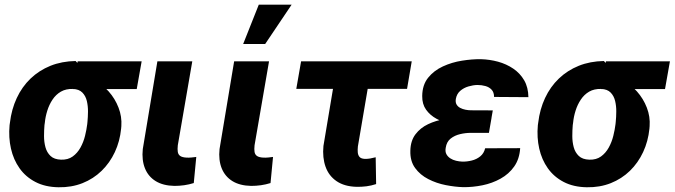

<svg xmlns="http://www.w3.org/2000/svg" viewBox="-20 -791 2888 822"><path d="M21 -255.4 22.5 -265.6Q29.3 -323.2 51.8 -371.3Q74.2 -419.4 110.8 -454.6Q147.5 -489.7 196 -509.3Q244.6 -528.8 303.7 -529.8Q318.4 -515.6 327.9 -500.2Q337.4 -484.9 348.9 -470.9Q360.4 -457 380.4 -447.8Q417.5 -430.7 445.1 -399.7Q472.7 -368.7 487.5 -330.1Q502.4 -291.5 499.5 -251L498.5 -239.7Q493.2 -186 471.7 -139.9Q450.2 -93.8 415 -59.6Q379.9 -25.4 333 -6.8Q286.1 11.7 230.5 10.7Q173.3 9.8 131.6 -12Q89.8 -33.7 63.7 -70.6Q37.6 -107.4 26.9 -154.8Q16.1 -202.1 21 -255.4ZM171.9 -265.6 170.4 -255.4Q168.5 -233.4 168.5 -208.3Q168.5 -183.1 174.6 -160.6Q180.7 -138.2 196.3 -123.3Q211.9 -108.4 241.2 -107.4Q271 -106.4 291.3 -121.1Q311.5 -135.7 324.5 -159.2Q337.4 -182.6 344 -209.2Q350.6 -235.8 353.5 -259.8L354.5 -270Q356.4 -289.6 356.7 -313.2Q356.9 -336.9 351.8 -358.6Q346.7 -380.4 332.5 -394.8Q318.4 -409.2 292 -410.2Q262.2 -411.1 240.7 -398.7Q219.2 -386.2 204.8 -364.5Q190.4 -342.8 182.4 -316.9Q174.3 -291 171.9 -265.6ZM586.4 -528.3 565.4 -409.7H291.5L312.5 -528.3Z M653.8 -528.3H803.2L741.2 -168.9Q739.3 -151.9 741.2 -140.4Q743.2 -128.9 752 -123Q760.7 -117.2 778.8 -116.2Q789.1 -115.7 799.6 -116.7Q810.1 -117.7 820.3 -119.1L809.6 -7.3Q789.6 -1 768.6 2Q747.6 4.9 726.6 4.9Q678.2 3.9 646.5 -15.6Q614.7 -35.2 600.6 -70.3Q586.4 -105.5 591.3 -152.8Z M982.4 -528.3H1131.8L1069.8 -168.9Q1067.9 -151.9 1069.8 -140.4Q1071.8 -128.9 1080.6 -123Q1089.4 -117.2 1107.4 -116.2Q1117.7 -115.7 1128.2 -116.7Q1138.7 -117.7 1148.9 -119.1L1138.2 -7.3Q1118.2 -1 1097.2 2Q1076.2 4.9 1055.2 4.9Q1006.8 3.9 975.1 -15.6Q943.4 -35.2 929.2 -70.3Q915 -105.5 919.9 -152.8ZM1021 -602.5 1087.9 -771H1228.5L1115.2 -602.5Z M1742.7 -528.3 1722.7 -410.6H1248.5L1269 -528.3ZM1425.3 -528.3H1574.2L1512.2 -164.1Q1510.7 -150.4 1511.7 -138.7Q1512.7 -127 1519 -119.4Q1525.4 -111.8 1541 -110.8Q1553.2 -110.4 1564.9 -112.5Q1576.7 -114.7 1588.4 -117.7L1590.3 -2.9Q1569.8 3.9 1548.8 6.6Q1527.8 9.3 1505.9 8.8Q1454.1 7.3 1420.9 -15.4Q1387.7 -38.1 1373.8 -77.1Q1359.9 -116.2 1364.7 -166Z M1956.1 -287.6 2084.5 -287.1 2073.2 -222.2H1995.1Q1973.1 -222.2 1950 -216.8Q1926.8 -211.4 1909.4 -197.8Q1892.1 -184.1 1888.2 -158.2Q1885.3 -142.1 1891.1 -131.1Q1897 -120.1 1908 -113Q1918.9 -106 1932.4 -102.8Q1945.8 -99.6 1959 -99.1Q1979 -98.6 1999.8 -103.8Q2020.5 -108.9 2036.1 -121.6Q2051.8 -134.3 2057.1 -156.2L2207 -156.7Q2204.1 -110.4 2181.4 -78.1Q2158.7 -45.9 2123 -26.1Q2087.4 -6.3 2045.7 2.2Q2003.9 10.7 1963.4 10.3Q1928.2 9.3 1888.4 1.5Q1848.6 -6.3 1813.7 -24.2Q1778.8 -42 1757.1 -71.8Q1735.4 -101.6 1736.8 -146Q1737.8 -188.5 1758.8 -216.1Q1779.8 -243.7 1812.7 -259.3Q1845.7 -274.9 1883.5 -281.2Q1921.4 -287.6 1956.1 -287.6ZM2078.1 -252 1967.3 -252.4Q1939.5 -253.4 1908 -260.5Q1876.5 -267.6 1848.9 -282.5Q1821.3 -297.4 1804.2 -321.3Q1787.1 -345.2 1787.6 -379.9Q1788.1 -427.2 1812.7 -458Q1837.4 -488.8 1876 -506.6Q1914.6 -524.4 1957.8 -531.2Q2001 -538.1 2038.6 -537.6Q2076.2 -536.6 2112.1 -526.9Q2147.9 -517.1 2177.2 -497.3Q2206.5 -477.5 2224.1 -447.3Q2241.7 -417 2242.2 -375L2095.2 -376Q2095.2 -395.5 2085 -406.7Q2074.7 -418 2058.3 -422.6Q2042 -427.2 2023.9 -427.2Q2005.4 -426.8 1985.4 -420.9Q1965.3 -415 1950.4 -402.1Q1935.5 -389.2 1931.6 -367.7Q1929.2 -353 1934.6 -343.8Q1939.9 -334.5 1950.2 -329.1Q1960.4 -323.7 1972.7 -321.3Q1984.9 -318.8 1996.1 -318.8L2089.8 -318.4Z M2282.7 -255.4 2284.2 -265.6Q2291 -323.2 2313.5 -371.3Q2335.9 -419.4 2372.6 -454.6Q2409.2 -489.7 2457.8 -509.3Q2506.3 -528.8 2565.4 -529.8Q2580.1 -515.6 2589.6 -500.2Q2599.1 -484.9 2610.6 -470.9Q2622.1 -457 2642.1 -447.8Q2679.2 -430.7 2706.8 -399.7Q2734.4 -368.7 2749.3 -330.1Q2764.2 -291.5 2761.2 -251L2760.3 -239.7Q2754.9 -186 2733.4 -139.9Q2711.9 -93.8 2676.8 -59.6Q2641.6 -25.4 2594.7 -6.8Q2547.9 11.7 2492.2 10.7Q2435.1 9.8 2393.3 -12Q2351.6 -33.7 2325.4 -70.6Q2299.3 -107.4 2288.6 -154.8Q2277.8 -202.1 2282.7 -255.4ZM2433.6 -265.6 2432.1 -255.4Q2430.2 -233.4 2430.2 -208.3Q2430.2 -183.1 2436.3 -160.6Q2442.4 -138.2 2458 -123.3Q2473.6 -108.4 2502.9 -107.4Q2532.7 -106.4 2553 -121.1Q2573.2 -135.7 2586.2 -159.2Q2599.1 -182.6 2605.7 -209.2Q2612.3 -235.8 2615.2 -259.8L2616.2 -270Q2618.2 -289.6 2618.4 -313.2Q2618.7 -336.9 2613.5 -358.6Q2608.4 -380.4 2594.2 -394.8Q2580.1 -409.2 2553.7 -410.2Q2523.9 -411.1 2502.4 -398.7Q2481 -386.2 2466.6 -364.5Q2452.1 -342.8 2444.1 -316.9Q2436 -291 2433.6 -265.6ZM2848.1 -528.3 2827.1 -409.7H2553.2L2574.2 -528.3Z"/></svg>

Font: Roboto ExtraBold
Style: Italic
Weight: 800
Designer: Christian Robertson
Foundry: Google
Version: Version 3.009; 2024